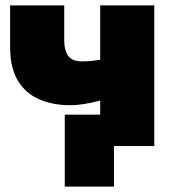

<svg xmlns="http://www.w3.org/2000/svg" viewBox="-20 -540 653 710"><path d="M219.5 150V-116H441.5V0H401.5V150ZM350.5 0V-168Q319 -160 292 -155.5Q265 -151 238.5 -151Q175.5 -151 125.5 -172.5Q75.5 -194 46.5 -241Q17.5 -288 17.5 -365V-520H217.5V-391Q217.5 -353 232.5 -333Q247.5 -313 283.5 -313Q306 -313 321.2 -315Q336.5 -317 350.5 -319V-520H550.5V0Z"/></svg>

Font: Geologica Roman Black
Style: Regular
Weight: 900
Designer: Sindre Bremnes, Frode Helland
Foundry: Monokrom Skriftforlag AS
Version: Version 1.010;gftools[0.9.28]